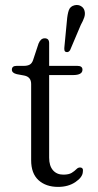

<svg xmlns="http://www.w3.org/2000/svg" viewBox="-20 -725 382 752"><path d="M75.5 -429 46 -434.5Q26.5 -439 26.5 -452Q26.5 -467 45 -467H73Q87.5 -467 96.2 -471.8Q105 -476.5 109.5 -489.5L131 -554.5Q139.5 -575 155 -575Q172.5 -575 172.5 -556V-467H283Q303 -467 303 -452Q303 -431 266 -431H172.5V-107.5Q172.5 -75.5 187.5 -58.2Q202.5 -41 228 -41Q249.5 -41 260.8 -48Q272 -55 278.8 -62Q285.5 -69 293 -69Q307.5 -69 304.5 -52Q303.5 -31 275.5 -12Q247.5 7 207.5 7Q160 7 131 -19.2Q102 -45.5 102 -97.5V-396Q102 -423.5 75.5 -429ZM242 -643Q244 -669 249.5 -684.8Q255 -700.5 272.5 -704.5Q286.5 -707.5 297.2 -701Q308 -694.5 311 -683Q314.5 -670.5 310 -657Q305.5 -643.5 296.5 -627.5L254.5 -528.5Q248 -518.5 238.5 -521.5Q233.5 -523 232.5 -528Q231.5 -533 232 -538.5Z"/></svg>

Font: Fraunces 9pt S050 Light
Style: Regular
Weight: 300
Version: Version 1.000; ttfautohint (v1.8.3)